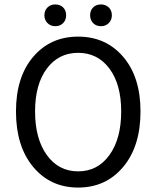

<svg xmlns="http://www.w3.org/2000/svg" viewBox="-20 -833 704 865"><path d="M52 -331Q52 -486 129.5 -577Q207 -668 332 -668Q457 -668 535 -577Q613 -486 613 -331Q613 -174 535 -81Q457 12 332 12Q207 12 129.5 -81Q52 -174 52 -331ZM526 -331Q526 -453 473 -524Q420 -595 332 -595Q244 -595 191 -524Q138 -453 138 -331Q138 -208 191 -134.5Q244 -61 332 -61Q420 -61 473 -134.5Q526 -208 526 -331ZM229 -715Q208 -715 194 -729Q180 -743 180 -764Q180 -786 194 -799.5Q208 -813 229 -813Q251 -813 264.5 -799.5Q278 -786 278 -764Q278 -743 264.5 -729Q251 -715 229 -715ZM435 -715Q413 -715 399.5 -729Q386 -743 386 -764Q386 -786 399.5 -799.5Q413 -813 435 -813Q456 -813 470 -799.5Q484 -786 484 -764Q484 -743 470 -729Q456 -715 435 -715Z"/></svg>

Font: Toshiba Sans
Style: Regular
Weight: 400
Designer: Paul D. Hunt
Foundry: Toshiba Corporation
Version: Version 2.020;PS 2.0;hotconv 1.0.86;makeotf.lib2.5.63406